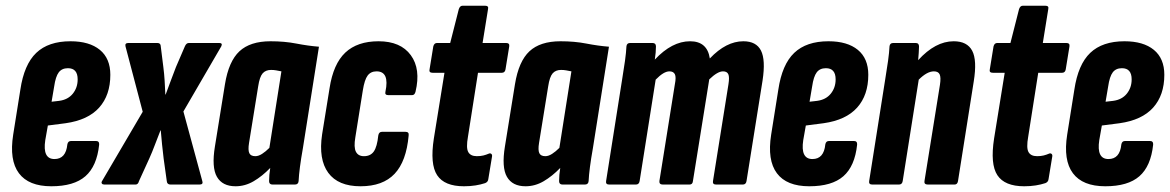

<svg xmlns="http://www.w3.org/2000/svg" viewBox="-20 -644 4083 670"><path d="M159 6Q80 6 46 -39.5Q12 -85 26 -174L51 -331Q64 -419 106.5 -459.5Q149 -500 226 -500Q292 -500 328.5 -470Q365 -440 365 -383Q365 -312 326 -268.5Q287 -225 209 -214L147 -206L138 -155Q128 -89 170 -89Q210 -89 215 -140Q217 -152 228 -152H315Q327 -152 326 -139Q318 -64 278 -29Q238 6 159 6ZM160 -289 186 -292Q217 -296 234 -317Q251 -338 251 -367Q251 -406 217 -406Q196 -406 185 -391.5Q174 -377 169 -342Z M344 0Q338 0 335.5 -3.5Q333 -7 336 -12L478 -254L418 -482Q415 -494 428 -494H529Q541 -494 541 -482L550 -410Q553 -387 554.5 -362.5Q556 -338 557 -314H558Q567 -338 576 -362.5Q585 -387 594 -410L625 -482Q630 -494 639 -494H745Q758 -494 752 -482L620 -255L686 -12Q690 0 676 0H575Q563 0 562 -12L551 -91Q548 -115 545.5 -140Q543 -165 541 -189H540Q530 -164 520.5 -138.5Q511 -113 501 -91L465 -12Q462 0 453 0Z M802 6Q756 6 737 -27Q718 -60 730 -133L765 -350Q778 -430 815.5 -465Q853 -500 924 -500Q973 -500 1014 -492Q1055 -484 1093 -481L1037 -127Q1024 -54 1022 -12Q1021 0 1009 0H931Q919 0 919 -12Q919 -22 920 -34Q921 -46 923 -58Q895 -29 865 -11.5Q835 6 802 6ZM871 -99Q882 -99 894.5 -107Q907 -115 920 -128L962 -395Q952 -397 943.5 -398.5Q935 -400 926 -400Q907 -400 896.5 -388Q886 -376 881 -343L849 -145Q845 -120 850 -109.5Q855 -99 871 -99Z M1238 6Q1160 6 1125.5 -41Q1091 -88 1104 -175L1130 -336Q1143 -421 1185 -460.5Q1227 -500 1301 -500Q1378 -500 1413.5 -451.5Q1449 -403 1430 -324Q1427 -312 1418 -312H1335Q1322 -312 1325 -324Q1340 -395 1294 -395Q1274 -395 1263 -380.5Q1252 -366 1246 -328L1220 -165Q1214 -130 1222 -114.5Q1230 -99 1250 -99Q1273 -99 1284.5 -115.5Q1296 -132 1300 -171Q1302 -184 1313 -184H1395Q1408 -184 1406 -171Q1398 -81 1357 -37.5Q1316 6 1238 6Z M1599 6Q1531 6 1505.5 -32.5Q1480 -71 1494 -161L1531 -390H1490Q1476 -390 1479 -402L1492 -482Q1495 -494 1505 -494H1551L1581 -612Q1585 -624 1594 -624H1673Q1686 -624 1683 -612L1664 -494H1746Q1759 -494 1757 -482L1744 -402Q1742 -390 1731 -390H1648L1613 -167Q1606 -128 1614 -113.5Q1622 -99 1644 -99Q1657 -99 1667 -101.5Q1677 -104 1686 -108Q1691 -110 1694.5 -107Q1698 -104 1697 -98L1684 -19Q1683 -9 1673 -5Q1658 0 1639.5 3Q1621 6 1599 6Z M1814 6Q1768 6 1749 -27Q1730 -60 1742 -133L1777 -350Q1790 -430 1827.5 -465Q1865 -500 1936 -500Q1985 -500 2026 -492Q2067 -484 2105 -481L2049 -127Q2036 -54 2034 -12Q2033 0 2021 0H1943Q1931 0 1931 -12Q1931 -22 1932 -34Q1933 -46 1935 -58Q1907 -29 1877 -11.5Q1847 6 1814 6ZM1883 -99Q1894 -99 1906.5 -107Q1919 -115 1932 -128L1974 -395Q1964 -397 1955.5 -398.5Q1947 -400 1938 -400Q1919 -400 1908.5 -388Q1898 -376 1893 -343L1861 -145Q1857 -120 1862 -109.5Q1867 -99 1883 -99Z M2106 0Q2093 0 2095 -12L2151 -367Q2157 -403 2161 -432Q2165 -461 2166 -482Q2167 -494 2179 -494H2257Q2269 -494 2269 -482Q2269 -472 2268 -460.5Q2267 -449 2265 -436Q2325 -500 2388 -500Q2448 -500 2457 -440Q2514 -500 2574 -500Q2619 -500 2635.5 -467.5Q2652 -435 2641 -363L2585 -12Q2583 0 2572 0H2479Q2466 0 2468 -12L2522 -350Q2526 -375 2521.5 -385Q2517 -395 2503 -395Q2484 -395 2455 -367L2398 -12Q2397 0 2386 0H2293Q2280 0 2281 -12L2335 -350Q2340 -375 2335 -385Q2330 -395 2316 -395Q2296 -395 2268 -366L2212 -12Q2210 0 2199 0Z M2804 6Q2725 6 2691 -39.5Q2657 -85 2671 -174L2696 -331Q2709 -419 2751.5 -459.5Q2794 -500 2871 -500Q2937 -500 2973.5 -470Q3010 -440 3010 -383Q3010 -312 2971 -268.5Q2932 -225 2854 -214L2792 -206L2783 -155Q2773 -89 2815 -89Q2855 -89 2860 -140Q2862 -152 2873 -152H2960Q2972 -152 2971 -139Q2963 -64 2923 -29Q2883 6 2804 6ZM2805 -289 2831 -292Q2862 -296 2879 -317Q2896 -338 2896 -367Q2896 -406 2862 -406Q2841 -406 2830 -391.5Q2819 -377 2814 -342Z M3024 0Q3011 0 3013 -12L3069 -367Q3075 -403 3079 -432Q3083 -461 3084 -482Q3085 -494 3097 -494H3175Q3187 -494 3187 -482Q3187 -472 3186 -459.5Q3185 -447 3184 -434Q3244 -500 3308 -500Q3355 -500 3372.5 -467Q3390 -434 3378 -360L3323 -12Q3321 0 3311 0H3218Q3204 0 3206 -12L3260 -348Q3264 -374 3259 -384.5Q3254 -395 3239 -395Q3215 -395 3186 -366L3130 -12Q3128 0 3117 0Z M3554 6Q3486 6 3460.5 -32.5Q3435 -71 3449 -161L3486 -390H3445Q3431 -390 3434 -402L3447 -482Q3450 -494 3460 -494H3506L3536 -612Q3540 -624 3549 -624H3628Q3641 -624 3638 -612L3619 -494H3701Q3714 -494 3712 -482L3699 -402Q3697 -390 3686 -390H3603L3568 -167Q3561 -128 3569 -113.5Q3577 -99 3599 -99Q3612 -99 3622 -101.5Q3632 -104 3641 -108Q3646 -110 3649.5 -107Q3653 -104 3652 -98L3639 -19Q3638 -9 3628 -5Q3613 0 3594.5 3Q3576 6 3554 6Z M3837 6Q3758 6 3724 -39.5Q3690 -85 3704 -174L3729 -331Q3742 -419 3784.5 -459.5Q3827 -500 3904 -500Q3970 -500 4006.5 -470Q4043 -440 4043 -383Q4043 -312 4004 -268.5Q3965 -225 3887 -214L3825 -206L3816 -155Q3806 -89 3848 -89Q3888 -89 3893 -140Q3895 -152 3906 -152H3993Q4005 -152 4004 -139Q3996 -64 3956 -29Q3916 6 3837 6ZM3838 -289 3864 -292Q3895 -296 3912 -317Q3929 -338 3929 -367Q3929 -406 3895 -406Q3874 -406 3863 -391.5Q3852 -377 3847 -342Z"/></svg>

Font: Sofia Sans Extra Condensed ExtraBold
Style: Italic
Weight: 800
Italic angle: -9°
Designer: Botio Nikoltchev, Ani Petrova
Foundry: lettersoup
Version: Version 4.101; ttfautohint (v1.8.4.7-5d5b)